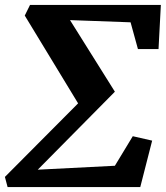

<svg xmlns="http://www.w3.org/2000/svg" viewBox="-25 -763 679 783"><path d="M76 -699.5 97.5 -743H631L621.5 -563H537.5L507.5 -672L260.5 -681L443.5 -389L129 -71L443.5 -87L516.5 -207.5L595.5 -189.5L547 0H6L-5 -41.5L293.5 -341.5Z"/></svg>

Font: Merriweather 24pt ExtraBold
Style: Italic
Weight: 800
Italic angle: -7.8°
Version: Version 2.101